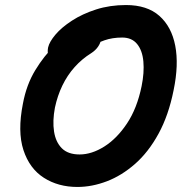

<svg xmlns="http://www.w3.org/2000/svg" viewBox="-20 -731 744 762"><path d="M287 11Q211 11 154 -25.5Q97 -62 73 -135.5Q49 -209 71 -320Q85 -395 120 -452.5Q155 -510 197 -550Q239 -590 278.5 -610.5Q318 -631 342 -631Q369 -631 378.5 -619Q388 -607 381 -575Q379 -560 369 -545.5Q359 -531 342 -520Q305 -497 276 -464.5Q247 -432 227.5 -391.5Q208 -351 198 -304Q188 -251 194.5 -209Q201 -167 225.5 -142.5Q250 -118 296 -118Q344 -118 394 -149.5Q444 -181 484 -241Q524 -301 542 -389Q553 -443 549 -487Q545 -531 524 -556.5Q503 -582 465 -582Q426 -582 394.5 -571Q363 -560 335 -541Q307 -522 281 -497Q269 -487 256.5 -479Q244 -471 230 -471Q199 -471 182 -492Q165 -513 171 -543Q176 -565 200 -593.5Q224 -622 265.5 -649Q307 -676 361.5 -693.5Q416 -711 480 -711Q564 -711 612.5 -668Q661 -625 675.5 -549.5Q690 -474 669 -373Q649 -273 609 -200Q569 -127 516 -80.5Q463 -34 404 -11.5Q345 11 287 11Z"/></svg>

Font: Shantell Sans Light SemiBold
Style: Italic
Weight: 600
Italic angle: -11°
Version: Version 1.011;[c5ecc13dd]